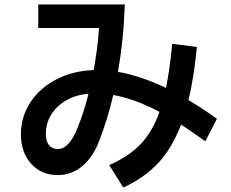

<svg xmlns="http://www.w3.org/2000/svg" viewBox="-20 -791 1040 863"><path d="M903 -156Q838 -202 794 -231Q752 -122 689 -56Q626 10 534 52L471 -49Q557 -87 610 -141Q663 -195 697 -288Q586 -347 489 -364Q465 -259 426 -158Q398 -84 349.5 -44Q301 -4 240 -4Q166 -4 120 -55Q74 -106 74 -188Q74 -266 116.5 -331Q159 -396 234 -434.5Q309 -473 401 -476Q419 -573 425 -665H152V-771H541Q536 -615 510 -468Q609 -451 726 -396Q743 -477 754 -594L865 -580Q851 -437 827 -341Q893 -302 955 -257ZM378 -370Q322 -365 278 -340Q234 -315 210 -275.5Q186 -236 186 -189Q186 -157 200 -139Q214 -121 240 -121Q265 -121 287 -144.5Q309 -168 326 -210Q356 -282 378 -370Z"/></svg>

Font: IBM Plex Sans JP SemiBold
Style: Regular
Weight: 600
Designer: Mike Abbink; Paul van der Laan; Pieter van Rosmalen; Wujin Sim; Yejin Wi; Jinhee Kim; Boomi Park; Yona Kim; Kichan Ma
Foundry: Sandoll Inc.
Version: Version 1.001